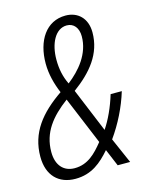

<svg xmlns="http://www.w3.org/2000/svg" viewBox="-112 -796 689 879"><g transform="rotate(-15 233.0 -357.0)"><path d="M136 10C214 10 261 -32 304 -81L338 0H397L344 -121C387 -181 423 -253 444 -323H391C374 -266 349 -212 322 -172L236 -380C322 -443 384 -516 384 -618C384 -685 342 -724 284 -724C192 -724 140 -643 140 -535C140 -485 153 -436 172 -391C70 -321 6 -243 6 -129C6 -40 57 10 136 10ZM218 -420C200 -457 192 -495 192 -540C192 -614 223 -679 278 -679C311 -679 332 -653 332 -613C332 -530 276 -465 218 -420ZM145 -38C94 -38 60 -73 60 -137C60 -229 111 -292 190 -351L284 -125C247 -79 208 -38 145 -38Z"/></g></svg>

Font: Noto Sans Condensed Light
Style: Italic
Weight: 300
Width: 3
Italic angle: -12°
Designer: Monotype Design Team
Foundry: Monotype Imaging Inc.
Version: Version 2.013